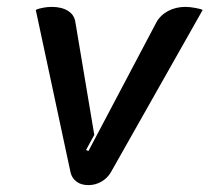

<svg xmlns="http://www.w3.org/2000/svg" viewBox="-20 -529 609 558"><path d="M185 -28 84 -500Q91 -504 105 -506.5Q119 -509 130 -509Q159 -509 177.5 -497.5Q196 -486 199 -465L254 -137L230 -93L237 -90L435 -465Q446 -485 468.5 -497Q491 -509 519 -509Q531 -509 547.5 -506Q564 -503 569 -500L302 -28Q292 -11 274.5 -1Q257 9 237 9Q216 9 202.5 -1Q189 -11 185 -28Z"/></svg>

Font: K2D SemiBold
Style: Italic
Weight: 600
Italic angle: -10°
Designer: Katatrad Aksorn Co.,Ltd.
Foundry: Cadson Demak Co.,Ltd.
Version: Version 1.000; ttfautohint (v1.6)